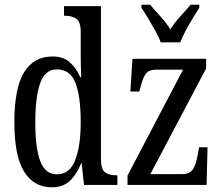

<svg xmlns="http://www.w3.org/2000/svg" viewBox="-20 -786 941 816"><path d="M200 10Q124 10 82.5 -56.5Q41 -123 41 -267Q41 -412 82.5 -479Q124 -546 203 -546Q249 -546 276.5 -521.5Q304 -497 321 -458H325Q324 -481 323.5 -508Q323 -535 323 -563V-650Q323 -695 303.5 -707Q284 -719 258 -719H252V-760H409V-111Q409 -67 426 -54Q443 -41 471 -41H479V0H337L327 -92H325Q306 -45 277 -17.5Q248 10 200 10ZM222 -45Q276 -45 299.5 -105.5Q323 -166 323 -267Q323 -375 301 -433Q279 -491 221 -491Q172 -491 151 -433Q130 -375 130 -266Q130 -155 151.5 -100Q173 -45 222 -45ZM522 0V-40L758 -490H645Q611 -490 598 -470Q585 -450 576 -411L572 -397H534L543 -536H856V-495L619 -46H755Q787 -46 800.5 -67.5Q814 -89 821 -132L826 -160H862L858 0ZM663 -606Q655 -629 640 -655.5Q625 -682 609.5 -708Q594 -734 581 -753V-766H618Q639 -741 662.5 -715.5Q686 -690 704 -661Q722 -690 745.5 -715.5Q769 -741 790 -766H827V-753Q815 -734 799 -708Q783 -682 769 -655.5Q755 -629 746 -606Z"/></svg>

Font: Noto Serif ExtraCondensed
Style: Regular
Weight: 400
Width: 2
Designer: Monotype Design Team
Foundry: Monotype Imaging Inc.
Version: Version 2.015